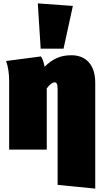

<svg xmlns="http://www.w3.org/2000/svg" viewBox="-20 -883 607 1133"><path d="M355 -596 410 -848 203 -863 220 -596ZM401 -557C339 -557 293 -538 243 -489C238 -519 231 -535 222 -550L16 -523C29 -487 34 -444 34 -406V0H256V-353L255 -360C274 -387 291 -397 302 -397C313 -397 320 -390 320 -356V208L542 230V-395C542 -500 488 -557 401 -557Z"/></svg>

Font: Fira Sans Ultra
Style: Regular
Weight: 950
Designer: Carrois Corporate & Edenspiekermann AG
Foundry: Carrois Corporate GbR & Edenspiekermann AG
Version: Version 4.203;PS 004.203;hotconv 1.0.88;makeotf.lib2.5.64775